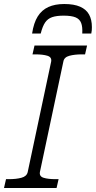

<svg xmlns="http://www.w3.org/2000/svg" viewBox="-40 -937 478 957"><path d="M280 -917Q234 -917 201 -902Q168 -887 148 -855Q128 -823 120 -770H163Q172 -806 185 -825Q198 -844 220 -851.5Q242 -859 277 -859Q316 -859 336.5 -850.5Q357 -842 364.5 -822.5Q372 -803 370 -770H415Q417 -779 417.5 -786.5Q418 -794 418 -802Q418 -839 404 -864.5Q390 -890 359.5 -903.5Q329 -917 280 -917ZM98 -79 215 -630Q219 -652 196.5 -659Q174 -666 137 -666H122L132 -710H394L384 -666H368Q332 -666 306 -659Q280 -652 276 -631L159 -80Q155 -58 177 -51Q199 -44 237 -44H252L242 0H-20L-10 -44H5Q41 -44 67 -51Q93 -58 98 -79Z"/></svg>

Font: Roboto Serif ExtraLight
Style: Italic
Weight: 250
Italic angle: -10°
Designer: Greg Gazdowicz
Foundry: Commercial Type
Version: Version 1.008